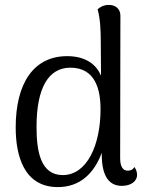

<svg xmlns="http://www.w3.org/2000/svg" viewBox="-20 -750 606 783"><path d="M528 -69C521 -56 509 -54 501 -54C482 -54 470 -69 470 -105L471 -686C471 -714 451 -730 424 -730C401 -730 385 -719 378 -712C389 -674 391 -625 391 -575L392 -441C371 -492 323 -521 254 -521C118 -521 44 -412 44 -230C44 -120 75 13 216 13C306 13 364 -43 395 -127V-120C395 -39 420 8 477 8C513 8 539 -10 539 -37C539 -47 536 -58 528 -69ZM236 -36C144 -36 129 -136 129 -233C129 -392 178 -474 267 -474C369 -474 390 -385 390 -304C390 -159 335 -36 236 -36Z"/></svg>

Font: Arima Koshi
Style: Regular
Weight: 400
Designer: Joana Correia and Natanael Gama
Foundry: NDISCOVER
Version: Version 1.019;PS 001.019;hotconv 1.0.88;makeotf.lib2.5.64775